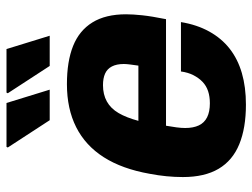

<svg xmlns="http://www.w3.org/2000/svg" viewBox="-113 -652 777 591"><g transform="rotate(-90 275.5 -356.5)"><path d="M249 12Q177 12 127 -8.5Q77 -29 51.5 -72Q26 -115 26 -182Q26 -207 28.5 -232.5Q31 -258 36 -284Q51 -369 87 -425.5Q123 -482 179.5 -510.5Q236 -539 312 -539Q382 -539 429.5 -520Q477 -501 502 -460.5Q527 -420 527 -357Q527 -336 524 -307.5Q521 -279 512 -234H184Q181 -217 179 -202Q177 -187 177 -175Q177 -150 185 -133Q193 -116 210 -107.5Q227 -99 253 -99Q274 -99 290.5 -104.5Q307 -110 319 -121.5Q331 -133 339.5 -149.5Q348 -166 351 -188H503Q495 -139 474 -101Q453 -63 421 -38Q389 -13 346 -0.5Q303 12 249 12ZM199 -319H369Q371 -333 372.5 -344.5Q374 -356 374 -364Q374 -386 366.5 -400.5Q359 -415 344.5 -421.5Q330 -428 309 -428Q280 -428 258.5 -416Q237 -404 223 -380Q209 -356 199 -319ZM368 -592 284 -721 286 -725H420L461 -592ZM201 -592 117 -721 119 -725H254L295 -592Z"/></g></svg>

Font: Archivo SemiCondensed ExtraBold
Style: Italic
Weight: 800
Width: 4
Italic angle: -10°
Designer: Hector Gatti
Foundry: Omnibus-Type
Version: Version 2.001